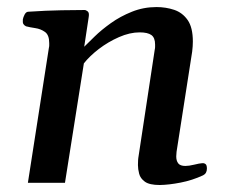

<svg xmlns="http://www.w3.org/2000/svg" viewBox="-20 -515 648 541"><path d="M521.5 -369.6 477.5 -87.4Q476.6 -79.1 476.6 -74.2Q476.6 -62 482.2 -54.7Q487.8 -47.4 502.4 -47.4Q512.2 -47.4 527.1 -51Q542 -54.7 549.8 -55.2Q555.2 -55.7 559.1 -52.7Q563 -49.8 563 -40Q563 -26.4 552.2 -21Q521.5 -6.8 488.8 -0.5Q456.1 5.9 430.2 6.3Q401.4 6.3 388.4 -2.9Q375.5 -12.2 372.1 -25.4Q368.7 -38.6 368.7 -49.8Q368.7 -58.1 369.1 -63.7Q369.6 -69.3 369.6 -69.3L416 -375Q417 -379.4 417 -382.8Q417 -386.2 417 -389.6Q417 -408.7 406.5 -416.3Q396 -423.8 373.5 -423.8Q345.7 -423.8 315.2 -410.4Q284.7 -397 258.5 -377Q232.4 -356.9 216.3 -336.4L163.1 0H58.6L117.7 -379.9Q118.7 -383.8 118.7 -387Q118.7 -390.1 118.7 -393.6Q118.7 -416.5 106.7 -425Q94.7 -433.6 79.3 -435.8Q64 -438 53.2 -440.9Q48.3 -443.4 45.9 -447.3Q43.5 -451.2 44.4 -460.4Q45.4 -466.3 49.3 -473.9Q53.2 -481.4 59.1 -481.9Q110.8 -485.4 153.6 -486.1Q196.3 -486.8 218.3 -486.8Q222.2 -486.8 227.1 -482.9Q231.9 -479 230 -467.3L217.3 -383.3Q227.5 -393.6 246.6 -412.1Q265.6 -430.7 292.2 -449.7Q318.8 -468.8 351.6 -481.9Q384.3 -495.1 420.9 -495.1Q447.3 -495.1 470.7 -487.3Q494.1 -479.5 508.8 -458.5Q523.4 -437.5 523.4 -397.9Q523.4 -391.1 522.9 -384.3Q522.5 -377.4 521.5 -369.6Z"/></svg>

Font: Gelasio Medium
Style: Italic
Weight: 500
Italic angle: -8.5°
Designer: Eben Sorkin
Foundry: Eben Sorkin
Version: Version 1.008